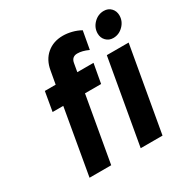

<svg xmlns="http://www.w3.org/2000/svg" viewBox="-163 -863 983 1006"><g transform="rotate(-30 328.0 -360.0)"><path d="M95 0 164 -395H99.5L119.5 -511H185L199 -589Q209 -648 248.2 -681.2Q287.5 -714.5 345 -714.5Q371 -714.5 398.8 -707.5Q426.5 -700.5 450.5 -687L431 -579Q411.5 -588 395.2 -592Q379 -596 364 -596Q348 -596 338 -587.5Q328 -579 325 -562L316 -511H414L393 -395H295.5L226 0ZM404.5 0 494.5 -511H626.5L536.5 0ZM569.5 -571.5Q544 -571.5 526.8 -589Q509.5 -606.5 509.5 -633Q509.5 -668 535.2 -694Q561 -720 596 -720Q622.5 -720 639.2 -702.5Q656 -685 656 -658.5Q656 -623.5 630.2 -597.5Q604.5 -571.5 569.5 -571.5Z"/></g></svg>

Font: Overpass ExtraBold
Style: Italic
Weight: 800
Italic angle: -10°
Designer: Delve Withrington, Dave Bailey, Thomas Jockin
Foundry: Delve Fonts LLC
Version: Version 4.000